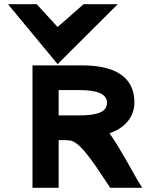

<svg xmlns="http://www.w3.org/2000/svg" viewBox="-20 -890 694 910"><path d="M253 -586 538 -870H376L253 -762L154 -870H18ZM370 -580H134V0H258V-226H264C282 -226 299 -226 312 -224C368 -218 455 -68 493 -14L502 0H654L633 -34C621 -53 545 -196 499 -258C562 -280 617 -327 617 -405C617 -538 505 -580 370 -580ZM353 -343H258V-463H358C443 -463 487 -444 487 -403C487 -359 442 -343 353 -343Z"/></svg>

Font: Charger
Style: Hemi
Weight: 900
Designer: Jasper
Foundry: Cannot Into Space Fonts
Version: Version 0.99